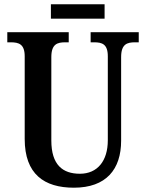

<svg xmlns="http://www.w3.org/2000/svg" viewBox="-20 -864 679 894"><path d="M217 -777H467V-844H217ZM324 10C474 10 544 -75 544 -209V-598C544 -659 572 -667 609 -667H626V-714H402V-667H418C455 -667 482 -659 482 -602V-211C482 -115 434 -55 352 -55C272 -55 219 -96 219 -210V-598C219 -659 247 -667 284 -667H300V-714H14V-667H30C67 -667 95 -659 95 -602V-217C95 -53 186 10 324 10Z"/></svg>

Font: Noto Serif Georgian Condensed SemiBold
Style: Regular
Weight: 600
Width: 3
Designer: Monotype Design Team, Akaki Razmadze
Foundry: Google LLC
Version: Version 2.003